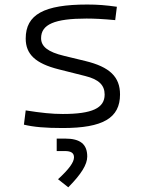

<svg xmlns="http://www.w3.org/2000/svg" viewBox="-20 -547 626 835"><path d="M252.9 9.8C427.7 9.8 502 -33.7 502 -136.2C502 -212.4 457.5 -255.9 351.1 -281.7L258.3 -304.2C188.5 -320.8 158.7 -344.7 158.7 -380.9C158.7 -440.9 217.3 -466.3 356.4 -466.3C391.1 -466.3 428.2 -464.4 481 -459.5L488.3 -517.6C440.4 -524.4 404.8 -527.3 359.4 -527.3C171.4 -527.3 91.8 -483.9 91.8 -379.4C91.8 -311 134.3 -271 234.9 -245.6L351.1 -216.3C409.7 -201.7 435.1 -176.8 435.1 -135.7C435.1 -76.7 380.4 -51.3 252.9 -51.3C206.5 -51.3 158.7 -56.2 91.8 -66.9L84 -4.9C126.5 5.4 177.2 9.8 252.9 9.8ZM276.9 267.6C333.5 210.4 359.4 168.5 359.4 133.8C359.4 80.1 329.1 55.7 263.2 55.7H226.6V109.9H261.7C289.1 109.9 301.8 118.2 301.8 137.2C301.8 158.7 280.3 188.5 232.4 232.4Z"/></svg>

Font: Cascadia Mono Light
Style: Regular
Weight: 300
Monospace: yes
Designer: Aaron Bell
Foundry: Saja Typeworks
Version: Version 2404.023